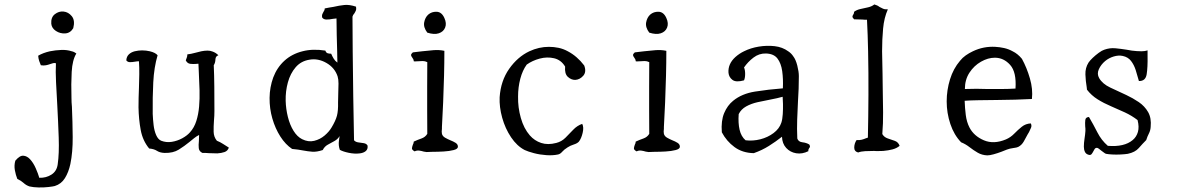

<svg xmlns="http://www.w3.org/2000/svg" viewBox="-20 -685 5316 865"><path d="M324 -444Q306 -415 303 -361Q300 -307 302 -244Q302 -234 302.5 -224Q303 -214 304 -204Q307 -136 307.5 -67.5Q308 1 297 54Q289 91 272.5 117.5Q256 144 227 153Q220 155 199 157.5Q178 160 154 159.5Q130 159 113 155Q98 150 86.5 139.5Q75 129 58 121Q51 104 47 82Q43 60 49 39Q69 15 85.5 16.5Q102 18 115 32Q130 48 141 73Q152 98 157 116Q188 117 212 101.5Q236 86 240 55Q247 7 244.5 -65.5Q242 -138 238 -212Q235 -265 232.5 -314Q230 -363 232 -400Q226 -402 219.5 -400.5Q213 -399 205 -396Q197 -393 187 -391Q177 -389 164 -391Q160 -400 156.5 -410.5Q153 -421 152 -434Q174 -447 205 -454Q230 -459 256 -460Q282 -461 303 -454Q309 -453 314.5 -450Q320 -447 324 -444ZM310 -558Q297 -536 274 -534.5Q251 -533 232 -545.5Q213 -558 211 -578Q209 -607 227 -621Q245 -635 266 -633Q288 -631 303.5 -612Q319 -593 310 -558Z M1011 -20Q1006 -5 991.5 0Q977 5 959 6Q950 6 940 5.5Q930 5 921 5Q913 4 905.5 4Q898 4 892 4Q877 -3 875.5 -17.5Q874 -32 876 -49Q876 -56 876.5 -63Q877 -70 877 -77Q865 -71 854.5 -62.5Q844 -54 833 -45Q811 -27 785.5 -11Q760 5 721 4Q700 3 687 -5.5Q674 -14 652 -16Q623 -51 614 -99Q605 -147 604 -201Q604 -222 604.5 -244.5Q605 -267 606 -289Q607 -320 607.5 -350Q608 -380 606 -409Q602 -409 597 -408.5Q592 -408 587 -407Q576 -405 565.5 -405Q555 -405 549 -413Q550 -430 560.5 -440Q571 -450 587 -454Q595 -456 603.5 -457Q612 -458 620 -458Q629 -458 638 -457Q647 -456 655 -454Q680 -448 690 -436Q674 -382 670.5 -314Q667 -246 668 -172Q669 -147 672 -121.5Q675 -96 683.5 -76.5Q692 -57 706 -51Q729 -42 754 -46Q779 -50 801 -62Q823 -74 836 -89Q855 -110 864.5 -140Q874 -170 877 -205Q880 -240 879 -278Q878 -316 876 -352Q876 -364 875 -375.5Q874 -387 874 -398Q870 -398 862 -397Q850 -396 837 -397.5Q824 -399 817 -413Q819 -420 821.5 -425.5Q824 -431 824 -440Q841 -442 857 -446.5Q873 -451 887 -454Q902 -457 915 -457Q921 -457 926.5 -456Q932 -455 937 -453Q952 -448 964 -436Q951 -432 950.5 -417Q950 -402 943 -391Q945 -349 945.5 -295Q946 -241 946 -185Q946 -174 945.5 -163.5Q945 -153 944 -142Q942 -115 942.5 -91.5Q943 -68 957 -51Q972 -45 985 -36.5Q998 -28 1011 -20Z M1636 -29Q1638 -13 1628 -4.5Q1618 4 1601 6Q1578 9 1551.5 3.5Q1525 -2 1511 -10Q1504 -30 1507 -51Q1510 -72 1510 -72Q1502 -58 1486.5 -49.5Q1471 -41 1456.5 -33Q1442 -25 1434 -9Q1407 0 1387 -1.5Q1367 -3 1346 -7Q1335 -9 1322.5 -11Q1310 -13 1296 -14Q1266 -34 1243 -70Q1220 -106 1207 -151Q1194 -196 1194.5 -244Q1195 -292 1211 -336Q1228 -381 1261.5 -411.5Q1295 -442 1343 -454Q1389 -466 1446 -457Q1446 -456 1446.5 -455.5Q1447 -455 1447 -454Q1450 -447 1456.5 -445Q1463 -443 1472 -443Q1477 -431 1483.5 -420.5Q1490 -410 1500 -403Q1500 -414 1499.5 -427Q1499 -440 1499 -454Q1498 -489 1497 -528.5Q1496 -568 1496 -602Q1492 -602 1488 -601Q1484 -600 1479 -600Q1465 -597 1451 -597Q1437 -597 1431 -607Q1430 -616 1432 -621Q1434 -626 1437 -631Q1439 -634 1441 -638Q1443 -642 1443 -647Q1454 -649 1463.5 -651Q1473 -653 1482 -654Q1508 -660 1531 -662.5Q1554 -665 1584 -655Q1586 -644 1583 -637Q1580 -630 1576 -624Q1573 -621 1571 -617.5Q1569 -614 1568 -610Q1568 -571 1568.5 -531.5Q1569 -492 1569 -453Q1571 -246 1575 -53Q1582 -45 1594.5 -43.5Q1607 -42 1619 -40Q1631 -38 1636 -29ZM1503 -224Q1503 -234 1503.5 -245.5Q1504 -257 1504 -268Q1505 -289 1505 -308.5Q1505 -328 1501 -341Q1488 -380 1450.5 -401.5Q1413 -423 1374 -416Q1336 -410 1312 -382Q1288 -354 1277 -314Q1266 -274 1267 -231Q1268 -194 1277 -158Q1286 -122 1302.5 -95.5Q1319 -69 1341 -58Q1369 -44 1395.5 -50.5Q1422 -57 1442.5 -74.5Q1463 -92 1474 -111Q1492 -141 1498 -163.5Q1504 -186 1503 -224Z M2043 -24Q2043 -14 2024 -9Q2005 -4 1978.5 -2.5Q1952 -1 1928 -1Q1921 -1 1914 -0.5Q1907 0 1902 0Q1899 0 1889 -2Q1880 -5 1869 -6.5Q1858 -8 1848 -3Q1835 -10 1836 -17.5Q1837 -25 1840 -33Q1842 -36 1843 -40Q1844 -44 1844 -47Q1861 -55 1878.5 -61Q1896 -67 1905 -82Q1905 -141 1904.5 -191.5Q1904 -242 1904.5 -293.5Q1905 -345 1905 -405Q1895 -410 1884.5 -410Q1874 -410 1864 -409Q1858 -409 1853 -408.5Q1848 -408 1844 -409Q1844 -414 1842 -418Q1840 -422 1837 -426Q1833 -431 1832 -436Q1831 -441 1840 -449Q1850 -450 1860.5 -451.5Q1871 -453 1882 -454Q1908 -457 1933.5 -459Q1959 -461 1982 -456V-454Q1982 -404 1980.5 -344Q1979 -284 1976.5 -224Q1974 -164 1971 -113Q1971 -111 1971 -105Q1970 -99 1970 -92.5Q1970 -86 1971 -82Q1974 -71 1985.5 -64.5Q1997 -58 2009 -53Q2022 -48 2032.5 -41.5Q2043 -35 2043 -24ZM1982 -604Q1993 -580 1985.5 -561Q1978 -542 1957 -535Q1936 -528 1905 -538Q1887 -562 1891 -584Q1895 -606 1909 -619Q1925 -633 1947.5 -632Q1970 -631 1982 -604Z M2612 -390Q2623 -361 2607.5 -343.5Q2592 -326 2571 -325Q2553 -325 2538 -339Q2523 -353 2526 -385Q2508 -415 2476.5 -422.5Q2445 -430 2411.5 -421Q2378 -412 2353 -394Q2334 -368 2324 -330Q2314 -292 2314 -250Q2313 -201 2326.5 -153.5Q2340 -106 2367 -75Q2388 -51 2418 -41Q2448 -31 2486 -41Q2510 -47 2527.5 -64.5Q2545 -82 2562.5 -100.5Q2580 -119 2603 -127Q2611 -112 2605 -86.5Q2599 -61 2588 -47Q2581 -39 2565 -34Q2549 -29 2537 -21Q2521 -11 2512.5 -1Q2504 9 2494 11Q2471 16 2441.5 14Q2412 12 2385.5 5Q2359 -2 2344 -9Q2309 -27 2282.5 -66.5Q2256 -106 2242.5 -154.5Q2229 -203 2231 -247Q2236 -321 2274 -375Q2312 -429 2365 -454Q2408 -474 2453 -474Q2475 -474 2496.5 -469.5Q2518 -465 2538 -454Q2580 -432 2612 -390Z M3043 -24Q3043 -14 3024 -9Q3005 -4 2978.5 -2.5Q2952 -1 2928 -1Q2921 -1 2914 -0.5Q2907 0 2902 0Q2899 0 2889 -2Q2880 -5 2869 -6.5Q2858 -8 2848 -3Q2835 -10 2836 -17.5Q2837 -25 2840 -33Q2842 -36 2843 -40Q2844 -44 2844 -47Q2861 -55 2878.5 -61Q2896 -67 2905 -82Q2905 -141 2904.5 -191.5Q2904 -242 2904.5 -293.5Q2905 -345 2905 -405Q2895 -410 2884.5 -410Q2874 -410 2864 -409Q2858 -409 2853 -408.5Q2848 -408 2844 -409Q2844 -414 2842 -418Q2840 -422 2837 -426Q2833 -431 2832 -436Q2831 -441 2840 -449Q2850 -450 2860.5 -451.5Q2871 -453 2882 -454Q2908 -457 2933.5 -459Q2959 -461 2982 -456V-454Q2982 -404 2980.5 -344Q2979 -284 2976.5 -224Q2974 -164 2971 -113Q2971 -111 2971 -105Q2970 -99 2970 -92.5Q2970 -86 2971 -82Q2974 -71 2985.5 -64.5Q2997 -58 3009 -53Q3022 -48 3032.5 -41.5Q3043 -35 3043 -24ZM2982 -604Q2993 -580 2985.5 -561Q2978 -542 2957 -535Q2936 -528 2905 -538Q2887 -562 2891 -584Q2895 -606 2909 -619Q2925 -633 2947.5 -632Q2970 -631 2982 -604Z M3626 -34Q3630 -27 3629 -23.5Q3628 -20 3625 -17Q3624 -14 3622.5 -11.5Q3621 -9 3622 -4Q3594 10 3567 5.5Q3540 1 3522 -18.5Q3504 -38 3503 -69Q3475 -47 3444 -27.5Q3413 -8 3376 5Q3325 4 3289 -22.5Q3253 -49 3232 -89Q3228 -141 3242.5 -175.5Q3257 -210 3283 -231Q3322 -263 3382 -272.5Q3442 -282 3507 -287Q3509 -329 3504 -364.5Q3499 -400 3482.5 -421.5Q3466 -443 3431 -444Q3400 -445 3374.5 -425.5Q3349 -406 3332 -381Q3337 -370 3337 -352Q3337 -334 3332 -323Q3296 -313 3280 -325Q3264 -337 3262 -357Q3259 -397 3293 -428Q3311 -444 3332 -454Q3362 -469 3398.5 -475Q3435 -481 3470 -477Q3505 -473 3531 -454Q3545 -445 3554 -431Q3565 -417 3572 -389.5Q3579 -362 3579 -342Q3579 -314 3578 -285.5Q3577 -257 3575 -227Q3573 -188 3571.5 -146.5Q3570 -105 3572 -61Q3577 -46 3595 -44Q3613 -42 3626 -34ZM3506 -249Q3481 -242 3451 -236.5Q3421 -231 3392.5 -224.5Q3364 -218 3341.5 -205.5Q3319 -193 3308 -171Q3305 -131 3312 -100.5Q3319 -70 3339 -53Q3372 -49 3405.5 -57.5Q3439 -66 3465 -85.5Q3491 -105 3500 -132Q3505 -147 3506.5 -170.5Q3508 -194 3507.5 -216.5Q3507 -239 3506 -249Z M4033 -28Q4020 -17 4001 -12Q3982 -7 3959 -5Q3949 -5 3938.5 -4.5Q3928 -4 3918 -5Q3897 -5 3878 -4Q3859 -3 3846 2Q3828 -3 3828.5 -21Q3829 -39 3839 -54Q3852 -53 3862 -55.5Q3872 -58 3881 -62Q3887 -64 3890 -65Q3892 -159 3892.5 -258Q3893 -357 3891 -454Q3890 -490 3889 -526Q3888 -562 3886 -596Q3883 -596 3877.5 -596Q3872 -596 3865 -597Q3856 -597 3846.5 -597.5Q3837 -598 3828 -598Q3820 -606 3820.5 -610.5Q3821 -615 3824 -619Q3826 -622 3827 -625Q3828 -628 3828 -632Q3840 -641 3857 -644.5Q3874 -648 3891 -652Q3908 -656 3919 -665Q3926 -663 3931.5 -660.5Q3937 -658 3942 -654Q3949 -650 3958 -646Q3967 -642 3980 -643Q3963 -605 3958.5 -556Q3954 -507 3954 -454Q3954 -429 3955 -403.5Q3956 -378 3956 -354Q3956 -335 3956.5 -316Q3957 -297 3957 -279Q3958 -227 3958.5 -178.5Q3959 -130 3955 -81Q3963 -67 3979 -61.5Q3995 -56 4011 -50.5Q4027 -45 4033 -28Z M4629 -239Q4596 -237 4554.5 -236Q4513 -235 4470 -234.5Q4427 -234 4389 -233.5Q4351 -233 4326 -231Q4327 -199 4331 -167Q4335 -135 4348 -110Q4368 -72 4412.5 -53Q4457 -34 4512 -57Q4533 -66 4549.5 -83Q4566 -100 4583.5 -114Q4601 -128 4624 -129Q4629 -119 4625 -109.5Q4621 -100 4616 -90Q4612 -83 4610 -80Q4602 -65 4592.5 -48Q4583 -31 4567 -23Q4561 -20 4545 -18Q4529 -16 4516 -11Q4509 -8 4492 -1.5Q4475 5 4457 10Q4439 15 4428 15Q4404 14 4385 3Q4366 -8 4348 -22Q4330 -36 4310 -44Q4278 -77 4261.5 -126.5Q4245 -176 4245 -228Q4245 -279 4260 -327.5Q4275 -376 4305 -411Q4316 -425 4331 -435.5Q4346 -446 4363 -454Q4411 -477 4464 -474Q4484 -473 4504 -468.5Q4524 -464 4542 -454Q4565 -443 4584 -420Q4606 -380 4620 -331.5Q4634 -283 4629 -239ZM4555 -286Q4560 -360 4531 -392.5Q4502 -425 4462 -425Q4431 -425 4399.5 -407Q4368 -389 4347.5 -357.5Q4327 -326 4327 -284Q4354 -285 4379 -285Q4404 -285 4428 -284Q4461 -284 4492 -284Q4523 -284 4555 -286Z M5164 -113Q5163 -97 5156 -83.5Q5149 -70 5144 -54Q5127 -37 5110.5 -18Q5094 1 5061 8Q5048 10 5028.5 11Q5009 12 4991 11Q4973 10 4963 8Q4959 7 4953.5 2.5Q4948 -2 4942 -6Q4936 -11 4930.5 -15Q4925 -19 4922 -19Q4915 -19 4911.5 -13.5Q4908 -8 4905 -2Q4902 4 4898 9Q4894 14 4887 13Q4873 10 4868 -0.5Q4863 -11 4863 -24Q4863 -41 4866 -60Q4869 -79 4870 -95Q4870 -100 4870 -105.5Q4870 -111 4869 -116Q4868 -132 4869.5 -144.5Q4871 -157 4886 -158Q4906 -124 4924 -88.5Q4942 -53 4971 -28Q5045 -22 5083 -54Q5100 -68 5106.5 -90.5Q5113 -113 5105 -144Q5079 -164 5048 -178.5Q5017 -193 4985 -206.5Q4953 -220 4925 -237.5Q4897 -255 4877 -281Q4877 -284 4876 -291Q4871 -320 4870 -349.5Q4869 -379 4884 -403Q4890 -412 4902.5 -424Q4915 -436 4930 -447Q4945 -458 4955 -461Q4980 -470 5005.5 -467.5Q5031 -465 5056 -461Q5062 -460 5067.5 -459Q5073 -458 5079 -457Q5102 -454 5123 -454Q5138 -454 5150 -458Q5150 -451 5150 -445Q5150 -439 5150 -433Q5151 -382 5146 -350.5Q5141 -319 5111 -320Q5104 -346 5096.5 -369.5Q5089 -393 5075.5 -410.5Q5062 -428 5038 -433Q5019 -437 4997.5 -430.5Q4976 -424 4959 -410Q4940 -394 4930.5 -373Q4921 -352 4932 -333Q4947 -307 4982 -290.5Q5017 -274 5054 -257Q5084 -243 5110.5 -225Q5137 -207 5152.5 -180Q5168 -153 5164 -113Z"/></svg>

Font: Yuji Syuku
Style: Regular
Weight: 400
Designer: Kataoka Yuji
Foundry: Kinuta Font Factory
Version: Version 3.002